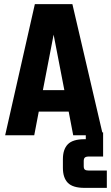

<svg xmlns="http://www.w3.org/2000/svg" viewBox="-20 -656 538 931"><path d="M411 171H498V255H390Q333 255 309 230.5Q285 206 285 158V116Q285 68 309 43.5Q333 19 390 19H396V0H335L313 -115H168L146 0H5L149 -636H331L476 -14H480V103H411Q397 103 391.5 108Q386 113 386 125V150Q386 162 391.5 166.5Q397 171 411 171ZM188 -219H292L240 -488Z"/></svg>

Font: Teko Semibold
Style: Regular
Weight: 600
Designer: Manushi Parikh, Jonny Pinhorn
Foundry: Indian Type Foundry
Version: Version 1.105;PS 1.0;hotconv 1.0.78;makeotf.lib2.5.61930; tt